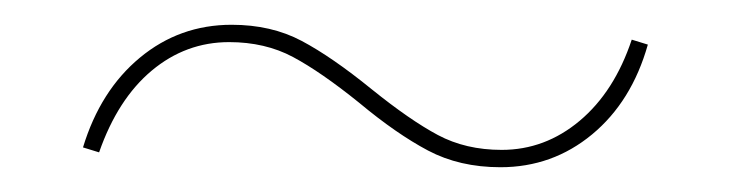

<svg xmlns="http://www.w3.org/2000/svg" viewBox="-20 -306 590 155"><path d="M270 -223Q239 -248 216.5 -260Q194 -272 165 -272Q130 -272 102.5 -249Q75 -226 60 -183L47 -187Q61 -233 93 -259.5Q125 -286 167 -286Q199 -286 223.5 -273Q248 -260 280 -234Q311 -209 333.5 -197Q356 -185 385 -185Q420 -185 448 -208.5Q476 -232 490 -274L503 -270Q490 -224 458 -197.5Q426 -171 384 -171Q351 -171 325.5 -184.5Q300 -198 270 -223Z"/></svg>

Font: Ysabeau SC Thin
Style: Regular
Weight: 200
Designer: Christian Thalmann (Catharsis Fonts)
Version: Version 0.003